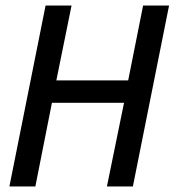

<svg xmlns="http://www.w3.org/2000/svg" viewBox="-20 -675 640 695"><path d="M14 0 145 -655H239L184 -384H444L498 -655H592L461 0H367L429 -303H168L108 0Z"/></svg>

Font: Source Code Pro Medium
Style: Italic
Weight: 500
Italic angle: -11°
Monospace: yes
Designer: Paul D. Hunt, Teo Tuominen
Foundry: Adobe Systems Incorporated
Version: Version 1.050;PS 1.000;hotconv 16.6.51;makeotf.lib2.5.65220